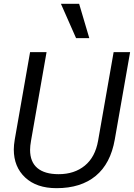

<svg xmlns="http://www.w3.org/2000/svg" viewBox="-20 -972 699 1002"><path d="M52 -192Q52 -214 57 -244L137 -700H223L142 -238Q137 -210 137 -190Q137 -127 175 -95Q213 -63 286 -63Q368 -63 422.5 -107.5Q477 -152 492 -238L573 -700H659L579 -244Q557 -118 479.5 -54Q402 10 275 10Q171 10 111.5 -45.5Q52 -101 52 -192ZM298 -952H393L446 -773H377Z"/></svg>

Font: Niramit
Style: Italic
Weight: 400
Italic angle: -10°
Version: Version 1.000; ttfautohint (v1.6)